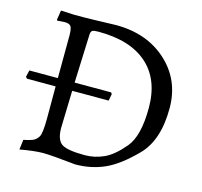

<svg xmlns="http://www.w3.org/2000/svg" viewBox="-97 -747 907 864"><g transform="rotate(15 356.5 -314.5)"><path d="M272 -591.8Q251 -591.8 243.9 -587.9Q236.8 -584 235.8 -569.8L227.1 -342.8H397L401.9 -335.9L396 -304.2H226.1L221.2 -130.9Q221.2 -75.7 246.8 -57.4Q272.5 -39.1 355.5 -39.1Q401.4 -39.1 444.1 -58.6Q486.8 -78.1 533 -133.1Q579.1 -188 579.1 -319.3Q579.1 -450.7 500 -521.2Q420.9 -591.8 272 -591.8ZM84 -640.1Q141.1 -637.2 144.5 -637.2H189Q217.8 -637.2 340.8 -641.1Q484.9 -641.1 577.4 -556.9Q669.9 -472.7 669.9 -341.8Q669.9 -192.9 596.4 -117.9Q522.9 -43 460.2 -15.4Q397.5 12.2 324.2 12.2Q212.4 0 172.6 0Q132.8 0 64.9 12.2L70.8 -34.2Q96.7 -39.1 112.3 -45.4Q127.9 -51.8 138.4 -68.4Q148.9 -85 148.9 -157.2V-304.2H16.1L8.8 -311L16.1 -342.8H148.9L149.9 -540Q149.9 -572.3 143.1 -583.3Q136.2 -594.2 112.8 -594.2L90.8 -592.8Q85 -591.8 79.1 -591.8L77.1 -596.2Z"/></g></svg>

Font: Alegreya-Regular
Style: Regular
Weight: 400
Designer: Juan Pablo del Peral
Foundry: Juan Pablo del Peral
Version: Version 1.003